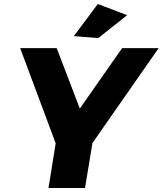

<svg xmlns="http://www.w3.org/2000/svg" viewBox="-20 -942 815 962"><path d="M406 0H223L259 -224L81 -701H264L380 -398L592 -701H775L443 -225ZM472 -751 350 -761 470 -922 617 -866Z"/></svg>

Font: Argentum Novus
Style: Bold Italic
Weight: 700
Designer: Julieta Ulanovsky (font) & Cristiano Sobral (main changes)
Foundry: Julieta Ulanovsky (font) & Cristiano Sobral (main changes)
Version: Version 3.00;November 27, 2020;FontCreator 13.0.0.2655 64-bi